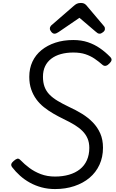

<svg xmlns="http://www.w3.org/2000/svg" viewBox="-20 -1266 791 1305"><path d="M354 19Q306 19 263 7.5Q220 -4 183 -24.5Q146 -45 116 -72Q86 -99 63 -129Q54 -141 57 -151Q60 -161 73 -172Q88 -185 98 -187.5Q108 -190 121 -176Q146 -150 180 -124.5Q214 -99 257.5 -82.5Q301 -66 354 -66Q406 -66 449 -78.5Q492 -91 523 -115.5Q554 -140 570.5 -177Q587 -214 587 -261Q587 -297 575 -325Q563 -353 540.5 -375.5Q518 -398 486 -417.5Q454 -437 412 -457Q377 -474 342.5 -494Q308 -514 278.5 -537.5Q249 -561 227 -591Q205 -621 192 -659Q179 -697 179 -744Q179 -801 200.5 -847Q222 -893 262 -925.5Q302 -958 356.5 -976Q411 -994 478 -994Q533 -994 577.5 -979Q622 -964 659.5 -938Q697 -912 729 -879Q740 -868 738 -857Q736 -846 723 -834Q712 -822 700 -819Q688 -816 677 -825Q651 -848 623 -867Q595 -886 560.5 -897.5Q526 -909 478 -909Q432 -909 394 -898.5Q356 -888 328.5 -867Q301 -846 286.5 -815.5Q272 -785 272 -744Q272 -705 283 -675.5Q294 -646 316.5 -623Q339 -600 372.5 -580Q406 -560 450 -539Q496 -518 537.5 -492.5Q579 -467 611 -434Q643 -401 661.5 -359Q680 -317 680 -262Q680 -198 656 -146Q632 -94 588.5 -57.5Q545 -21 485 -1Q425 19 354 19ZM350 -1037Q339 -1037 329 -1049Q319 -1061 319 -1071Q319 -1078 321 -1082.5Q323 -1087 327 -1092L479 -1224Q491 -1235 502 -1240.5Q513 -1246 531 -1246Q546 -1246 556 -1239.5Q566 -1233 573 -1223L687 -1088Q692 -1082 692.5 -1077Q693 -1072 693 -1068Q693 -1057 680 -1047Q667 -1037 658 -1037Q649 -1037 643 -1041Q637 -1045 629 -1052L520 -1145L378 -1048Q371 -1044 364.5 -1040.5Q358 -1037 350 -1037Z"/></svg>

Font: Playwrite DE VA
Style: Regular
Weight: 400
Designer: Veronika Burian, José Scaglione
Foundry: TypeTogether
Version: Version 1.002